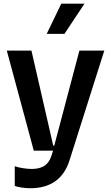

<svg xmlns="http://www.w3.org/2000/svg" viewBox="-20 -821 606 1046"><path d="M60.4 191.8V84.5Q80.6 91.6 106.7 95.5Q132.8 99.4 153.4 99.4Q192.5 99.4 218.9 84.2Q245.4 68.9 258.5 32.7L269.2 0H164.1L17 -545.5H151.3L269.9 -27.7H275.6L412.6 -545.5H548.3L358 54.7Q333.8 129.6 280 167.1Q226.2 204.5 145.6 204.5Q121.8 204.5 96.6 200.6Q71.4 196.7 60.4 191.8ZM331 -636.4H234.4L313.9 -801.1H440.3Z"/></svg>

Font: Riot Sans
Style: Bold
Weight: 600
Designer: Rasmus Andersson
Foundry: rsms
Version: Version 4.001